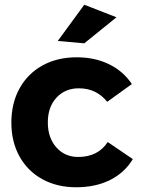

<svg xmlns="http://www.w3.org/2000/svg" viewBox="-20 -785 603 811"><path d="M313 -412Q255 -412 218.5 -372.5Q182 -333 182 -268Q182 -203 218 -162.5Q254 -122 310 -122Q394 -122 435 -185L541 -113Q507 -56 445.5 -25Q384 6 302 6Q221 6 159 -28Q97 -62 62.5 -124Q28 -186 28 -267Q28 -349 62.5 -411.5Q97 -474 159.5 -508.5Q222 -543 304 -543Q381 -543 441 -513.5Q501 -484 537 -430L433 -355Q387 -412 313 -412ZM336 -765 472 -712 336 -602 224 -612Z"/></svg>

Font: Gontserrat SemiBold
Style: Regular
Weight: 600
Designer: Julieta Ulanovsky
Foundry: Julieta Ulanovsky
Version: Version 6.001